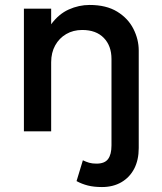

<svg xmlns="http://www.w3.org/2000/svg" viewBox="-20 -530 652 775"><path d="M391.5 225Q359 225 334.5 218.8Q310 212.5 289 201L314.5 117Q327 123 339.5 126.8Q352 130.5 369.5 130.5Q402.5 130.5 416.2 112Q430 93.5 430 57V-292Q430 -345 399 -377Q368 -409 312 -409Q275.5 -409 247.2 -392.5Q219 -376 202.8 -346.8Q186.5 -317.5 186.5 -278.5V0H76.5V-495H186.5V-432Q217 -473.5 257.8 -491.8Q298.5 -510 341.5 -510Q409 -510 453 -483Q497 -456 518.5 -413.5Q540 -371 540 -326V67.5Q540 115.5 521.8 150.8Q503.5 186 470 205.5Q436.5 225 391.5 225Z"/></svg>

Font: Geologica Cursive
Style: Regular
Weight: 400
Designer: Sindre Bremnes, Frode Helland
Foundry: Monokrom Skriftforlag AS
Version: Version 1.010;gftools[0.9.28]